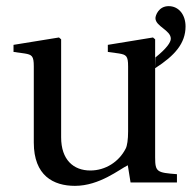

<svg xmlns="http://www.w3.org/2000/svg" viewBox="-20 -594 624 625"><path d="M584 -508C584 -546 562 -574 529 -574C496 -574 486 -543 486 -535C486 -508 536 -496 536 -468C536 -456 522 -436 486 -407L485 -372V-466L478 -472L331 -448V-425L367 -420C391 -416 397 -412 397 -378V-166C397 -140 394 -119 389 -110C367 -67 323 -39 274 -39C219 -39 179 -74 179 -147V-466L172 -472L24 -448V-425L60 -420C84 -416 90 -412 90 -378V-130C90 -22 154 11 224 11C304 11 369 -43 396 -56L405 0H556V-27C491 -32 485 -34 485 -82V-372C549 -413 584 -453 584 -508Z"/></svg>

Font: erewhon
Style: Regular
Weight: 400
Version: Version 1.0.0